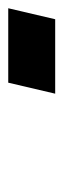

<svg xmlns="http://www.w3.org/2000/svg" viewBox="132 -912 151 454"><g transform="rotate(-90 207.0 -685.5)"><path d="M388 -630 414 -741H238L212 -630Z"/></g></svg>

Font: Perun SemiBold Italic
Style: Regular
Weight: 400
Italic angle: -12°
Foundry: Copyright (c) Stefan Peev, Context Ltd, 2016
Version: Version 1.026